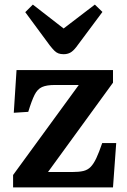

<svg xmlns="http://www.w3.org/2000/svg" viewBox="-20 -816 553 836"><path d="M37 0V-54L323 -446H219Q183 -446 163 -437Q143 -428 130.5 -403Q118 -378 103 -329L40 -325L52 -511H472V-456L189 -67H294Q324 -67 343 -71.5Q362 -76 375 -89.5Q388 -103 399.5 -127.5Q411 -152 425 -193H486L472 0ZM257 -580Q244 -580 234.5 -583.5Q225 -587 216.5 -595.5Q208 -604 197 -618L90 -763L123 -796L257 -692L393 -796L426 -764L312 -611Q298 -593 285.5 -586.5Q273 -580 257 -580Z"/></svg>

Font: Literata 18pt SemiBold
Style: Regular
Weight: 600
Designer: Latin by Veronika Burian and Jose Scaglione. Greek by Irene Vlachou. Cyrillic by Vera Evstafieva.
Foundry: TypeTogether
Version: Version 3.103;gftools[0.9.29]